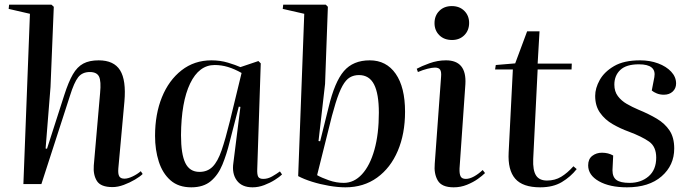

<svg xmlns="http://www.w3.org/2000/svg" viewBox="-20 -787 2949 821"><path d="M590 -43Q579 -32 557 -19Q535 -6 509.5 3.5Q484 13 461 13Q411 13 394.5 -13Q378 -39 381 -79L408 -389Q413 -440 403.5 -459.5Q394 -479 364 -479Q332 -479 314.5 -457Q297 -435 279 -377L157 0H80L108 -728L17 -749L19 -767H200L210 -758L196 -415L175 -152L181 -151L255 -381Q273 -437 291.5 -469Q310 -501 336 -515Q362 -529 402 -529Q467 -529 493.5 -486.5Q520 -444 512 -353L486 -67Q484 -43 490 -33Q496 -23 512 -23Q527 -23 547 -32.5Q567 -42 582 -55Z M1080 -64Q1079 -41 1084 -31.5Q1089 -22 1106 -22Q1125 -22 1143.5 -32.5Q1162 -43 1177 -54L1186 -41Q1176 -31 1155.5 -18Q1135 -5 1110 4.5Q1085 14 1060 14Q1014 14 992.5 -15.5Q971 -45 978 -91L1008 -330L1001 -331L962 -180Q949 -127 931 -83Q913 -39 881.5 -12.5Q850 14 798 14Q743 14 709 -16Q675 -46 659 -96Q643 -146 643 -206Q643 -299 672.5 -371.5Q702 -444 756.5 -486.5Q811 -529 884 -529Q922 -529 955 -519Q988 -509 1008 -500L1085 -526L1095 -516ZM833 -52Q867 -52 889 -74Q911 -96 927.5 -144Q944 -192 963 -269L1013 -475Q983 -492 955 -500.5Q927 -509 898 -509Q831 -509 793 -430Q755 -351 754 -209Q754 -128 772.5 -90Q791 -52 833 -52Z M1457 14Q1425 14 1387 7.5Q1349 1 1314 -10Q1279 -21 1255 -34L1281 -728L1189 -749L1191 -767H1373L1382 -758L1370 -428L1342 -184L1349 -183L1385 -328Q1411 -437 1450.5 -483Q1490 -529 1561 -529Q1632 -529 1672 -471.5Q1712 -414 1712 -309Q1712 -215 1681 -142Q1650 -69 1592.5 -27.5Q1535 14 1457 14ZM1515 -466Q1493 -466 1476 -456Q1459 -446 1444.5 -420Q1430 -394 1415 -346Q1400 -298 1382 -222L1336 -38Q1355 -27 1386.5 -16Q1418 -5 1450 -5Q1494 -5 1528 -42Q1562 -79 1581 -146.5Q1600 -214 1600 -305Q1600 -386 1579.5 -426Q1559 -466 1515 -466Z M1838 -688Q1838 -720 1858.5 -740.5Q1879 -761 1912 -761Q1945 -761 1965.5 -740.5Q1986 -720 1986 -689Q1986 -657 1965.5 -636.5Q1945 -616 1913 -616Q1879 -616 1858.5 -636.5Q1838 -657 1838 -688ZM1866 -458Q1868 -480 1862 -489Q1856 -498 1840 -498Q1828 -498 1808 -493Q1788 -488 1767 -479L1762 -493Q1782 -504 1816.5 -516.5Q1851 -529 1887 -529Q1976 -529 1970 -427L1945 -67Q1944 -44 1949.5 -33Q1955 -22 1972 -22Q1988 -22 2007 -32.5Q2026 -43 2044 -60L2054 -47Q2043 -36 2023.5 -22Q2004 -8 1977 3Q1950 14 1920 14Q1869 14 1852 -15Q1835 -44 1839 -87Z M2100 -509 2183 -516 2234 -653H2287L2279 -515H2425L2424 -490H2279L2260 -107Q2258 -59 2272 -37Q2286 -15 2319 -15Q2353 -15 2379.5 -31Q2406 -47 2432 -76L2446 -64Q2420 -31 2382.5 -8.5Q2345 14 2290 14Q2215 14 2183 -23Q2151 -60 2155 -135L2173 -490H2097Z M2672 -5Q2721 -5 2753.5 -33Q2786 -61 2786 -113Q2786 -160 2755.5 -181.5Q2725 -203 2669 -224Q2633 -237 2600 -256Q2567 -275 2546 -304.5Q2525 -334 2525 -377Q2525 -410 2544.5 -445Q2564 -480 2606 -504.5Q2648 -529 2717 -529Q2759 -529 2794 -516Q2829 -503 2850 -480.5Q2871 -458 2871 -430Q2871 -409 2856.5 -395.5Q2842 -382 2819 -382Q2802 -382 2788.5 -387.5Q2775 -393 2767 -400L2778 -457Q2788 -512 2712 -512Q2658 -512 2632.5 -488Q2607 -464 2607 -425Q2607 -396 2622 -376Q2637 -356 2660.5 -342.5Q2684 -329 2710 -318Q2754 -300 2788.5 -279.5Q2823 -259 2843 -229Q2863 -199 2863 -152Q2863 -80 2809 -33Q2755 14 2661 14Q2587 14 2541 -12Q2495 -38 2495 -80Q2495 -107 2512.5 -120.5Q2530 -134 2554 -134Q2581 -134 2602 -122L2599 -59Q2599 -30 2616 -17.5Q2633 -5 2672 -5Z"/></svg>

Font: Literata 72pt Medium
Style: Italic
Weight: 500
Italic angle: -2°
Designer: Latin by Veronika Burian and Jose Scaglione. Greek by Irene Vlachou. Cyrillic by Vera Evstafieva
Foundry: TypeTogether
Version: Version 3.002